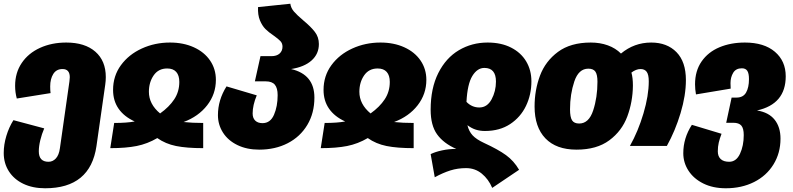

<svg xmlns="http://www.w3.org/2000/svg" viewBox="-49 -782 4250 1029"><path d="M518 -369Q518 -349 515 -328L468 1Q435 227 193 227Q126 227 76 203Q26 179 -1.5 136Q-29 93 -29 38Q-29 -7 -15 -53.5Q-1 -100 23 -138L188 -94Q175 -64 167 -31Q159 2 159 29Q159 85 211 85Q234 85 250.5 67Q267 49 272 13L323 -345Q325 -361 325 -368Q325 -412 286 -412Q253 -412 236.5 -385.5Q220 -359 220 -319Q220 -297 222 -283L41 -254Q32 -287 32 -322Q32 -392 67.5 -444.5Q103 -497 165.5 -525.5Q228 -554 306 -554Q406 -554 462 -505Q518 -456 518 -369Z M1108 -354Q1108 -278 1061.5 -218Q1015 -158 935 -128Q981 -123 1040 -123V12Q951 12 894.5 0.5Q838 -11 794 -42Q741 -11 683.5 0.5Q626 12 542 12L563 -123Q630 -123 673 -131Q616 -157 586.5 -199.5Q557 -242 557 -300Q557 -375 599 -432.5Q641 -490 711 -522Q781 -554 862 -554Q934 -554 990 -528.5Q1046 -503 1077 -457.5Q1108 -412 1108 -354ZM809 -174Q858 -209 885 -250Q912 -291 912 -343Q912 -378 895.5 -396.5Q879 -415 847 -415Q800 -415 774.5 -378Q749 -341 749 -290Q749 -224 809 -174Z M1636 -259Q1636 -176 1598 -112.5Q1560 -49 1493 -14.5Q1426 20 1340 20Q1274 20 1223.5 -4.5Q1173 -29 1146 -71.5Q1119 -114 1119 -165Q1119 -246 1165 -319L1327 -271Q1305 -218 1305 -174Q1305 -149 1319 -135.5Q1333 -122 1358 -122Q1400 -122 1419.5 -167Q1439 -212 1439 -272Q1439 -310 1424 -328Q1409 -346 1375 -346H1317L1347 -481H1405Q1434 -481 1449.5 -495Q1465 -509 1465 -532Q1465 -550 1453.5 -562Q1442 -574 1418 -591Q1391 -609 1373.5 -626.5Q1356 -644 1344 -673Q1332 -702 1334 -744L1507 -762Q1510 -739 1526.5 -720Q1543 -701 1576 -673Q1617 -639 1638.5 -611Q1660 -583 1660 -546Q1660 -493 1621 -458Q1582 -423 1511 -412Q1636 -383 1636 -259Z M2236 -354Q2236 -278 2189.5 -218Q2143 -158 2063 -128Q2109 -123 2168 -123V12Q2079 12 2022.5 0.5Q1966 -11 1922 -42Q1869 -11 1811.5 0.5Q1754 12 1670 12L1691 -123Q1758 -123 1801 -131Q1744 -157 1714.5 -199.5Q1685 -242 1685 -300Q1685 -375 1727 -432.5Q1769 -490 1839 -522Q1909 -554 1990 -554Q2062 -554 2118 -528.5Q2174 -503 2205 -457.5Q2236 -412 2236 -354ZM1937 -174Q1986 -209 2013 -250Q2040 -291 2040 -343Q2040 -378 2023.5 -396.5Q2007 -415 1975 -415Q1928 -415 1902.5 -378Q1877 -341 1877 -290Q1877 -224 1937 -174Z M2733 128 2589 225Q2569 178 2533 148.5Q2497 119 2449 119Q2404 119 2364.5 131.5Q2325 144 2281 168L2259 44Q2283 32 2320 24Q2357 16 2396 16Q2328 -14 2293.5 -62Q2259 -110 2259 -194Q2259 -309 2300 -390.5Q2341 -472 2410.5 -513Q2480 -554 2564 -554Q2637 -554 2690 -527Q2743 -500 2771 -453Q2799 -406 2799 -346Q2799 -275 2770 -214.5Q2741 -154 2685 -117Q2629 -80 2550 -80Q2524 -80 2501.5 -87Q2479 -94 2456 -111Q2464 -78 2484 -56.5Q2504 -35 2545 -16Q2621 19 2663 49.5Q2705 80 2733 128ZM2451 -236Q2480 -206 2520 -206Q2562 -206 2585.5 -249.5Q2609 -293 2609 -345Q2609 -418 2547 -418Q2509 -418 2482.5 -375Q2456 -332 2451 -236Z M3627 -353Q3627 -271 3598.5 -176Q3570 -81 3525 0H3327Q3371 -78 3399.5 -174Q3428 -270 3428 -346Q3428 -382 3417 -397Q3406 -412 3384 -412Q3360 -412 3335 -393Q3343 -365 3343 -323Q3342 -236 3313 -158Q3284 -80 3216.5 -30Q3149 20 3041 20Q2932 20 2874 -40.5Q2816 -101 2816 -211Q2816 -299 2845 -376.5Q2874 -454 2941.5 -504Q3009 -554 3117 -554Q3167 -554 3208.5 -539Q3250 -524 3279 -495Q3350 -554 3441 -554Q3526 -554 3576.5 -502.5Q3627 -451 3627 -353ZM3104 -414Q3052 -414 3029 -345.5Q3006 -277 3006 -196Q3006 -154 3017 -137Q3028 -120 3055 -120Q3107 -120 3130 -190Q3153 -260 3153 -344Q3153 -382 3142 -398Q3131 -414 3104 -414Z M4134 -39Q4134 38 4096.5 99Q4059 160 3992.5 193.5Q3926 227 3841 227Q3772 227 3720.5 201.5Q3669 176 3641 133Q3613 90 3613 39Q3613 -42 3659 -113L3818 -65Q3808 -39 3803 -17.5Q3798 4 3798 29Q3798 56 3813.5 70.5Q3829 85 3859 85Q3897 85 3917 42Q3937 -1 3937 -58Q3937 -94 3924 -109Q3911 -124 3881 -124H3843L3872 -259H3898Q3934 -259 3949.5 -286Q3965 -313 3965 -358Q3965 -389 3956 -402.5Q3947 -416 3927 -416Q3895 -416 3880.5 -392Q3866 -368 3866 -336L3867 -307L3681 -276Q3676 -304 3676 -330Q3676 -402 3711 -452.5Q3746 -503 3806.5 -528.5Q3867 -554 3943 -554Q4046 -554 4104 -504.5Q4162 -455 4162 -373Q4162 -224 4008 -190Q4071 -180 4102.5 -140.5Q4134 -101 4134 -39Z"/></svg>

Font: FiraGO Heavy
Style: Italic
Weight: 900
Italic angle: -8°
Designer: bBox Type GmbH
Foundry: bBox Type GmbH
Version: Version 1.001